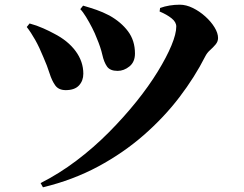

<svg xmlns="http://www.w3.org/2000/svg" viewBox="-20 -748 1040 818"><path d="M153 32Q232 -8 305.5 -63.5Q379 -119 443.5 -184Q508 -249 561 -315Q614 -381 652 -443Q690 -505 710.5 -554.5Q731 -604 731 -635Q731 -654 711 -670Q691 -686 660 -699L662 -714Q681 -721 702.5 -724.5Q724 -728 746 -728Q773 -728 801.5 -714Q830 -700 854.5 -678Q879 -656 894 -631.5Q909 -607 909 -586Q909 -571 898.5 -558.5Q888 -546 875 -534.5Q862 -523 854 -507Q810 -420 744.5 -334Q679 -248 592 -172Q505 -96 398 -38.5Q291 19 163 50ZM260 -364Q230 -364 215.5 -384Q201 -404 191 -436Q181 -468 165 -504Q148 -546 130 -578Q112 -610 94 -633L106 -648Q136 -640 164 -627.5Q192 -615 210 -605Q269 -575 302 -530.5Q335 -486 335 -434Q335 -404 316.5 -384Q298 -364 260 -364ZM481 -446Q449 -446 436 -464.5Q423 -483 416 -514.5Q409 -546 392 -586Q385 -605 372.5 -629.5Q360 -654 346.5 -676Q333 -698 322 -709L334 -724Q365 -715 391 -706Q417 -697 446 -682Q496 -654 525.5 -614.5Q555 -575 555 -520Q555 -484 531.5 -465Q508 -446 481 -446Z"/></svg>

Font: Noto Serif HK ExtraLight Black
Style: Regular
Weight: 900
Version: Version 2.002-H1;hotconv 1.1.0;makeotfexe 2.6.0